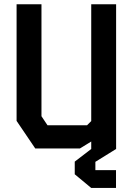

<svg xmlns="http://www.w3.org/2000/svg" viewBox="-20 -716 640 926"><path d="M420 -695.5V-132L400 -112H209L180 -155.5V-695.5H60V-133L150 0H365.5L420 -33.5V0H540V-695.5ZM539.5 104.5H440V64.5L540 2.5V-33.5H420V2.5L340.5 63.5V124.5L420 190.5H539.5Z"/></svg>

Font: Kode Mono
Style: Regular
Weight: 400
Monospace: yes
Designer: Isa Ozler
Foundry: Kadena LLC
Version: Version 1.000;gftools[0.9.28]